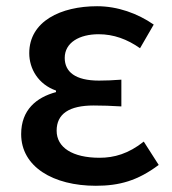

<svg xmlns="http://www.w3.org/2000/svg" viewBox="-20 -584 552 617"><path d="M288 13C363 13 422 -3 490 -54L442 -129C393 -90 347 -77 300 -77C213 -77 162 -110 162 -164C162 -218 202 -245 281 -245C309 -245 338 -244 370 -242V-328C343 -326 320 -325 298 -325C222 -325 188 -353 188 -398C188 -447 235 -474 297 -474C345 -474 389 -458 430 -429L474 -505C422 -541 358 -564 292 -564C176 -564 74 -516 74 -413C74 -363 103 -313 160 -293V-288C97 -271 48 -231 48 -153C48 -48 151 13 288 13Z"/></svg>

Font: Source Han Sans JP Medium
Style: Regular
Weight: 500
Designer: Ryoko NISHIZUKA 西塚涼子 (kana, bopomofo & ideographs); Paul D. Hunt (Latin, Greek & Cyrillic); Sandoll Communications 산돌커뮤니
Foundry: Adobe
Version: Version 2.002;hotconv 1.0.116;makeotfexe 2.5.65601